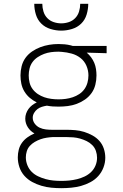

<svg xmlns="http://www.w3.org/2000/svg" viewBox="-20 -760 640 1003"><path d="M300 223Q300 223 300 223Q300 223 300 223Q274 223 248 220.5Q222 218 196.5 210.5Q171 203 148 190.5Q125 178 107.5 158.5Q90 139 81.5 113.5Q73 88 73 62Q73 42 78 22Q83 2 95 -14.5Q107 -31 124 -43Q141 -55 160 -63Q149 -69 140.5 -77Q132 -85 125.5 -95Q119 -105 115.5 -116.5Q112 -128 112 -140Q112 -154 116.5 -167Q121 -180 129 -191Q137 -202 148 -210.5Q159 -219 172 -225Q152 -235 135.5 -249Q119 -263 107.5 -282Q96 -301 91.5 -322.5Q87 -344 87 -366Q87 -390 93 -414Q99 -438 113 -457.5Q127 -477 147.5 -491Q168 -505 190.5 -513.5Q213 -522 237 -526Q261 -530 286 -530Q302 -530 318 -528.5Q334 -527 350 -523L360 -520H537V-482L433 -485Q446 -474 456 -460.5Q466 -447 472.5 -431.5Q479 -416 481.5 -399Q484 -382 484 -366Q484 -341 478 -317Q472 -293 458 -273.5Q444 -254 424 -240Q404 -226 381 -217.5Q358 -209 334 -206Q310 -203 286 -203Q270 -203 255 -204Q240 -205 225 -208Q212 -206 199 -202Q186 -198 175.5 -190Q165 -182 158 -170Q151 -158 151 -145Q151 -128 161.5 -114Q172 -100 187 -93Q202 -86 218.5 -84Q235 -82 251 -82Q251 -82 251 -82Q251 -82 251 -82Q254 -82 256.5 -82Q259 -82 261 -82Q264 -82 267 -82Q270 -82 273 -82H327Q350 -82 373.5 -80Q397 -78 419.5 -71Q442 -64 463 -52.5Q484 -41 499.5 -23.5Q515 -6 522.5 17Q530 40 530 64Q530 90 520.5 115Q511 140 493.5 159.5Q476 179 452.5 191.5Q429 204 404 211Q379 218 352.5 220.5Q326 223 300 223ZM286 -241Q305 -241 323.5 -243.5Q342 -246 360 -252Q378 -258 394 -268.5Q410 -279 421 -294.5Q432 -310 437 -328.5Q442 -347 442 -366Q442 -392 431.5 -416.5Q421 -441 400.5 -457Q380 -473 354.5 -480Q329 -487 303 -489L286 -490Q285 -490 284.5 -490Q284 -490 284 -490Q265 -490 246.5 -487.5Q228 -485 210.5 -478.5Q193 -472 177 -461.5Q161 -451 150 -436Q139 -421 134.5 -402.5Q130 -384 130 -366Q130 -347 134.5 -328.5Q139 -310 150.5 -294.5Q162 -279 178 -268.5Q194 -258 211.5 -252Q229 -246 248 -243.5Q267 -241 286 -241ZM300 185Q321 185 341.5 183Q362 181 382.5 176Q403 171 422 162Q441 153 456 138.5Q471 124 479 104.5Q487 85 487 64Q487 46 481 28.5Q475 11 462 -2Q449 -15 432.5 -23Q416 -31 398.5 -36Q381 -41 363 -42.5Q345 -44 327 -44H273Q273 -44 273 -44Q273 -44 273 -44Q268 -44 264 -44Q260 -44 256 -44Q239 -43 223 -40.5Q207 -38 191.5 -32.5Q176 -27 161.5 -18.5Q147 -10 136 2Q125 14 120 30Q115 46 115 62Q115 83 123 103Q131 123 145.5 137.5Q160 152 179 161Q198 170 218 175.5Q238 181 258.5 183Q279 185 300 185Q300 185 300 185Q300 185 300 185ZM300 -600Q272 -600 244 -608.5Q216 -617 196 -636.5Q176 -656 167.5 -684Q159 -712 159 -740H201Q201 -720 207 -700Q213 -680 227 -665.5Q241 -651 260.5 -644.5Q280 -638 300 -638Q320 -638 339.5 -644.5Q359 -651 373 -665.5Q387 -680 393 -700Q399 -720 399 -740H441Q441 -712 432.5 -684Q424 -656 404 -636.5Q384 -617 356 -608.5Q328 -600 300 -600Z"/></svg>

Font: Zed Sans Extralight Extended
Style: Regular
Weight: 200
Width: 7
Designer: Belleve Invis
Foundry: Belleve Invis
Version: Version 1.0.0; ttfautohint (v1.8.4)